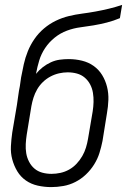

<svg xmlns="http://www.w3.org/2000/svg" viewBox="-20 -755 518 783"><path d="M189 8Q161 8 134 2Q107 -4 85.5 -19Q64 -34 50.5 -56.5Q37 -79 30 -105Q23 -131 24.5 -159Q26 -187 30 -215L49 -327Q52 -346 54.5 -365.5Q57 -385 61 -404L66 -439Q71 -466 77 -493Q83 -520 93.5 -546Q104 -572 120.5 -596Q137 -620 159.5 -639Q182 -658 208 -670.5Q234 -683 261 -689.5Q288 -696 315 -699.5Q342 -703 369.5 -708Q397 -713 424 -719.5Q451 -726 478 -735L469 -681Q443 -670 415.5 -663Q388 -656 361 -651.5Q334 -647 307 -643.5Q280 -640 253 -630Q226 -620 203 -601.5Q180 -583 164 -559Q148 -535 140 -508.5Q132 -482 127 -455V-454Q139 -469 154.5 -481Q170 -493 187.5 -501Q205 -509 223.5 -511.5Q242 -514 260 -514Q288 -514 314.5 -507.5Q341 -501 362 -486Q383 -471 396.5 -449Q410 -427 416.5 -401Q423 -375 422 -347.5Q421 -320 416 -292L398 -180Q393 -155 385.5 -131Q378 -107 364 -84.5Q350 -62 330.5 -43.5Q311 -25 287.5 -13Q264 -1 238.5 3.5Q213 8 189 8ZM190 -46Q208 -46 226.5 -50Q245 -54 262 -63.5Q279 -73 292.5 -87.5Q306 -102 315.5 -118.5Q325 -135 330.5 -153Q336 -171 339 -189L358 -301Q361 -320 361.5 -339Q362 -358 359 -376.5Q356 -395 347.5 -411Q339 -427 325.5 -438.5Q312 -450 294 -455Q276 -460 256 -460Q239 -460 221 -456Q203 -452 186 -443Q169 -434 155 -420.5Q141 -407 131.5 -390.5Q122 -374 116.5 -356.5Q111 -339 108 -322L89 -206Q86 -187 85 -167.5Q84 -148 87 -130Q90 -112 98.5 -95.5Q107 -79 120.5 -67.5Q134 -56 152 -51Q170 -46 190 -46Z"/></svg>

Font: Iosevka QP Light
Style: Italic
Weight: 300
Italic angle: -9°
Designer: Belleve Invis
Foundry: Belleve Invis
Version: Version 20.0.0; ttfautohint (v1.8.4)